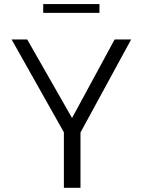

<svg xmlns="http://www.w3.org/2000/svg" viewBox="-20 -900 684 920"><path d="M286.1 0V-266.1L35.6 -710.9H110.4L325.2 -334.5L529.3 -710.9H608.4L365.7 -265.1V0ZM187 -838.4V-880.4H456.5V-838.4Z"/></svg>

Font: Comme Light
Style: Regular
Weight: 300
Version: Version 1.000;gftools[0.9.27]